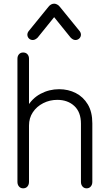

<svg xmlns="http://www.w3.org/2000/svg" viewBox="-20 -1016 591 1046"><path d="M106 10Q92 10 83.5 0Q75 -10 75 -25V-696Q75 -711 83.5 -720.5Q92 -730 106 -730Q121 -730 129.5 -720.5Q138 -711 138 -696V-412L126 -430Q154 -480 201 -505Q248 -530 302 -530Q352 -530 393 -509Q434 -488 458.5 -447Q483 -406 483 -344V-25Q483 -10 474.5 0Q466 10 452 10Q438 10 429.5 0Q421 -10 421 -25V-342Q421 -405 385 -438.5Q349 -472 292 -472Q251 -472 215.5 -454Q180 -436 159 -404.5Q138 -373 138 -332V-25Q138 -10 129.5 0Q121 10 106 10ZM159 -798Q146 -798 137.5 -806.5Q129 -815 129 -828Q129 -832 130.5 -836.5Q132 -841 135 -845L244 -979Q251 -988 259 -992Q267 -996 275 -996Q282 -996 290.5 -992Q299 -988 306 -979L415 -845Q418 -841 419.5 -836.5Q421 -832 421 -828Q421 -815 412 -806.5Q403 -798 391 -798Q383 -798 376.5 -802Q370 -806 365 -811L256 -946H294L185 -811Q180 -806 173 -802Q166 -798 159 -798Z"/></svg>

Font: National Park Light
Style: Regular
Weight: 300
Designer: Andrea Herstowski, Ben Hoepner
Version: Version 1.009